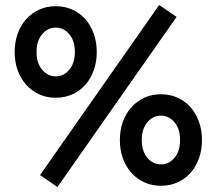

<svg xmlns="http://www.w3.org/2000/svg" viewBox="-20 -736 872 772"><path d="M627 11Q590 11 560 -3Q530 -17 508 -41.5Q486 -66 474 -99.5Q462 -133 462 -173Q462 -213 474 -246.5Q486 -280 508 -304.5Q530 -329 560 -343Q590 -357 627 -357Q664 -357 694.5 -343Q725 -329 746.5 -304.5Q768 -280 780 -246.5Q792 -213 792 -173Q792 -133 780 -99.5Q768 -66 746.5 -41.5Q725 -17 694.5 -3Q664 11 627 11ZM204 -343Q167 -343 137 -357Q107 -371 85 -395.5Q63 -420 51 -453.5Q39 -487 39 -527Q39 -567 51 -600.5Q63 -634 85 -658.5Q107 -683 137 -697Q167 -711 204 -711Q241 -711 271.5 -697Q302 -683 323.5 -658.5Q345 -634 357 -600.5Q369 -567 369 -527Q369 -487 357 -453.5Q345 -420 323.5 -395.5Q302 -371 271.5 -357Q241 -343 204 -343ZM211 16 690 -668 620 -716 141 -32ZM627 -75Q659 -75 681.5 -101.5Q704 -128 704 -173Q704 -218 681.5 -244.5Q659 -271 627 -271Q595 -271 572.5 -244.5Q550 -218 550 -173Q550 -128 572.5 -101.5Q595 -75 627 -75ZM204 -429Q236 -429 258.5 -455.5Q281 -482 281 -527Q281 -572 258.5 -598.5Q236 -625 204 -625Q172 -625 149.5 -598.5Q127 -572 127 -527Q127 -482 149.5 -455.5Q172 -429 204 -429Z"/></svg>

Font: NT Somic Medium
Style: Regular
Weight: 500
Designer: Ravid Balaliev — lead type designer, mastering
Michael Voronin — secret advisor, marketing
Ivan Kovalenko — best boy
Foundry: NT Type
Version: Version 0.7